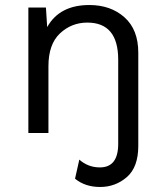

<svg xmlns="http://www.w3.org/2000/svg" viewBox="-20 -530 659 765"><path d="M336 -510Q421 -510 476 -461Q531 -412 531 -320V51Q531 136 485.5 175.5Q440 215 379 215Q319 215 279 182L296 106Q331 137 378 137Q451 137 451 43V-292Q451 -440 328 -440Q265 -440 219 -397Q173 -354 173 -266V0H93V-500H163L168 -422Q217 -510 336 -510Z"/></svg>

Font: Elaine Sans
Style: Regular
Weight: 400
Designer: Wei Huang
Foundry: Wei Huang
Version: Version 2.001;December 24, 2019;FontCreator 12.0.0.2547 64-b